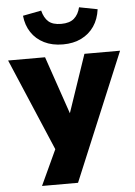

<svg xmlns="http://www.w3.org/2000/svg" viewBox="-69 -799 722 1025"><g transform="rotate(-5 292.0 -286.5)"><path d="M114 180 221 -51V36L-8 -503H190L299 -185H293L401 -503H592L307 180ZM292 -563Q234 -563 191 -584.5Q148 -606 122.5 -644.5Q97 -683 92 -734L191 -753Q201 -713 224 -693Q247 -673 292 -673Q337 -673 361 -694Q385 -715 394 -753L492 -734Q485 -681 459 -643Q433 -605 390.5 -584Q348 -563 292 -563Z"/></g></svg>

Font: Nunito Sans 8pt Black
Style: Regular
Weight: 900
Version: Version 3.101;gftools[0.9.27]